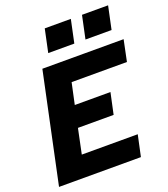

<svg xmlns="http://www.w3.org/2000/svg" viewBox="-162 -1034 1004 1148"><g transform="rotate(-20 339.5 -460.0)"><path d="M14 0 162 -698H679L651 -563H299L270 -428H497L468 -293H241L208 -135H564L535 0ZM464 -774 495 -920H661L630 -774ZM227 -774 258 -920H424L393 -774Z"/></g></svg>

Font: Azeret Mono Thin
Style: Bold Italic
Weight: 700
Italic angle: -12°
Version: Version 1.002